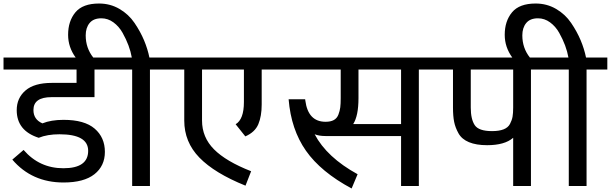

<svg xmlns="http://www.w3.org/2000/svg" viewBox="-30 -1057 3471 1091"><path d="M263 -505H507V-662H624V-730H-10V-662H405V-586H265Q165 -586 115 -543Q65 -500 65 -431Q65 -314 190 -274Q239 -294 308 -294Q471 -294 471 -200Q471 -101 330 -101Q194 -101 104 -205L40 -150Q151 -20 331 -20Q447 -20 506.5 -67Q566 -114 566 -194Q566 -276 508 -326Q450 -376 331 -376Q260 -376 211 -356Q160 -378 160 -432Q160 -505 263 -505Z M721 -662V0H822V-662H940V-730H819Q809 -779 788.5 -828Q768 -877 734.5 -926.5Q701 -976 648.5 -1006.5Q596 -1037 533 -1037Q440 -1037 398.5 -987Q357 -937 357 -859Q357 -789 400 -730H500Q457 -784 457 -856Q457 -899 479 -926Q501 -953 546 -953Q583 -953 614.5 -930Q646 -907 666.5 -870.5Q687 -834 700 -799Q713 -764 719 -730H604V-662Z M1364 -282Q1419 -306 1438 -351.5Q1457 -397 1457 -463V-662H1554V-730H920V-662H1017V-372Q1017 -250 1103 -161.5Q1189 -73 1365 -2L1397 -84Q1254 -140 1186 -208.5Q1118 -277 1118 -372V-662H1356V-477Q1356 -379 1309 -351Z M1534 -662H1906V-499Q1906 -467 1903.5 -447Q1901 -427 1893 -406Q1885 -385 1867 -375Q1849 -365 1820 -365Q1721 -365 1705 -485Q1704 -488 1704 -493H1610Q1624 -321 1708.5 -200.5Q1793 -80 1968 14L2002 -67Q1827 -163 1758 -294Q1784 -284 1819 -284H1823H2249V0H2350V-662H2467V-730H1534ZM2007 -662H2249V-352H1977Q2007 -399 2007 -499Z M2886 0H2987V-662H3105V-730H2447V-662H2544V-446Q2544 -398 2550.5 -365Q2557 -332 2575.5 -299Q2594 -266 2635 -249Q2676 -232 2738 -232Q2838 -232 2886 -274ZM2766 -312Q2690 -312 2667.5 -346Q2645 -380 2645 -446V-662H2886V-446Q2886 -414 2882.5 -394Q2879 -374 2868 -353Q2857 -332 2831.5 -322Q2806 -312 2766 -312Z M3202 -662V0H3303V-662H3421V-730H3300Q3290 -779 3269.5 -828Q3249 -877 3215.5 -926.5Q3182 -976 3129.5 -1006.5Q3077 -1037 3014 -1037Q2921 -1037 2879.5 -987Q2838 -937 2838 -859Q2838 -789 2881 -730H2981Q2938 -784 2938 -856Q2938 -899 2960 -926Q2982 -953 3027 -953Q3064 -953 3095.5 -930Q3127 -907 3147.5 -870.5Q3168 -834 3181 -799Q3194 -764 3200 -730H3085V-662Z"/></svg>

Font: Glegoo
Style: Bold
Weight: 700
Version: Version 2.0.1; ttfautohint (v0.9) -r 48 -G 60